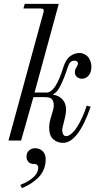

<svg xmlns="http://www.w3.org/2000/svg" viewBox="-20 -732 530 1000"><path d="M24 0 206 -666Q210 -678 206 -683Q202 -688 190 -688H102L109 -712H286L160 -250H223Q269 -250 309 -379Q322 -422 345 -439Q368 -456 394 -456Q408 -456 421 -449Q434 -442 440 -434Q456 -412 456 -384Q456 -356 442 -339Q428 -322 406 -322Q392 -322 381 -331Q370 -340 370 -356Q370 -370 379 -383Q386 -394 386 -400Q386 -416 367 -416Q353 -416 345 -406Q337 -396 331 -377Q318 -334 298 -292Q278 -250 259 -243L258 -238Q284 -236 304 -215.5Q324 -195 324 -162Q324 -138 314 -101.5Q304 -65 304 -53Q304 -42 309 -32.5Q314 -23 325 -23Q336 -23 350 -34Q356 -39 362.5 -45.5Q369 -52 374.5 -60.5Q380 -69 385 -76.5Q390 -84 395.5 -95Q401 -106 404.5 -113Q408 -120 413 -132Q418 -144 420 -149Q422 -154 426.5 -167Q431 -180 432 -182L452 -176Q387 12 308 12Q278 12 257 -7Q236 -26 236 -68Q236 -94 248 -130Q260 -166 260 -181Q260 -204 251 -215Q242 -226 214 -226H154L90 0ZM86 231Q179 193 179 141Q179 130 170 124Q164 122 155 122Q138 122 128 111Q118 100 118 84Q118 64 131 52Q144 40 163 40Q186 40 202 55Q218 70 218 98Q218 126 207.5 151Q197 176 178.5 194Q160 212 139 225Q118 238 94 248Z"/></svg>

Font: Old Standard TT
Style: Italic
Weight: 400
Italic angle: -15.2°
Designer: Alexey Kryukov <alexios@thessalonica.org.ru>
Version: Version 2.2